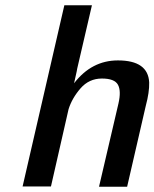

<svg xmlns="http://www.w3.org/2000/svg" viewBox="-20 -710 588 731"><path d="M66 0 225 -690H330L274 -449Q274 -448 272 -438L262 -393Q329 -480 429 -480Q544 -480 548 -396Q549 -359 535 -307L464 1H357L431 -316Q442 -364 429 -387.5Q416 -411 368 -411Q319 -411 286.5 -373.5Q254 -336 241 -294L174 0Z"/></svg>

Font: Coval
Style: Medium Italic
Weight: 500
Foundry: Context Ltd
Version: Version 001.000